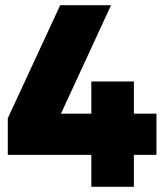

<svg xmlns="http://www.w3.org/2000/svg" viewBox="-20 -720 643 740"><path d="M332 0V-123H10V-264L212 -700H408L215 -282H332V-406H496V-282H583V-123H496V0Z"/></svg>

Font: Geologica Black
Style: Regular
Weight: 900
Designer: Sindre Bremnes, Frode Helland
Foundry: Monokrom Skriftforlag AS
Version: Version 1.010;gftools[0.9.28]